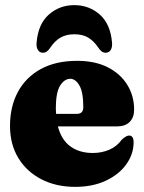

<svg xmlns="http://www.w3.org/2000/svg" viewBox="-20 -716 562 748"><path d="M502.5 -289Q502.5 -258 485 -240.8Q467.5 -223.5 435.5 -223.5H205.5Q219.5 -170.5 254.8 -145.2Q290 -120 341.5 -120Q377 -120 406.5 -133Q436 -146 454.5 -172Q473 -188.5 483 -188Q500.5 -187.5 500.5 -162Q500.5 -115.5 472 -75.8Q443.5 -36 392.2 -12Q341 12 273 12Q198 12 140.8 -17.8Q83.5 -47.5 51.2 -100.8Q19 -154 19 -225Q19 -300.5 49.5 -357.5Q80 -414.5 138.5 -446.8Q197 -479 280.5 -479Q351 -479 400.5 -453.5Q450 -428 476.2 -385Q502.5 -342 502.5 -289ZM197.5 -293Q197.5 -282 198.5 -272.5H279.5Q304.5 -272.5 304.5 -298Q304.5 -357.5 289.2 -383.2Q274 -409 254 -409Q231 -409 214.2 -382.5Q197.5 -356 197.5 -293ZM269.5 -582.5Q239 -582.5 216.8 -570.2Q194.5 -558 176 -530.5Q163.5 -510.5 147.5 -510.5Q134.5 -510.5 127.8 -521.2Q121 -532 122.5 -549.5Q128.5 -622.5 170.2 -659.2Q212 -696 269.5 -696Q327 -696 368.8 -659.2Q410.5 -622.5 416.5 -549.5Q418 -532 411.2 -521.2Q404.5 -510.5 391 -510.5Q375.5 -510.5 363 -530.5Q345 -557 323.2 -569.8Q301.5 -582.5 269.5 -582.5Z"/></svg>

Font: Fraunces 72pt S050 Black
Style: Regular
Weight: 900
Version: Version 1.000; ttfautohint (v1.8.3)